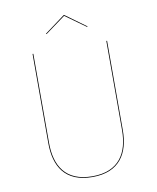

<svg xmlns="http://www.w3.org/2000/svg" viewBox="-93 -924 821 1005"><g transform="rotate(-10 317.5 -421.5)"><path d="M209.6 -769.6 316.4 -847.7 425.1 -769.6 428 -771.9 317.9 -851.9H314.9L206.6 -771.9ZM515.4 -680.1H511.3V-206.4C511.3 -85.1 459.4 5.1 317.4 5.1C174.5 5.1 123.4 -84.9 123.4 -206.4V-680.1H119.3V-206.1C119.3 -82.9 171.2 9.1 317.3 9.1C461.6 9.1 515.3 -82.9 515.3 -206.1Z"/></g></svg>

Font: Fira Sans Four
Style: Regular
Weight: 100
Designer: Carrois Corporate & Edenspiekermann AG
Foundry: Carrois Corporate GbR & Edenspiekermann AG
Version: Version 4.203;PS 004.203;hotconv 1.0.88;makeotf.lib2.5.64775